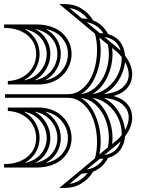

<svg xmlns="http://www.w3.org/2000/svg" viewBox="-29 -829 707 950"><path d="M372.1 -363.8Q413.6 -368.7 445.6 -398.9Q477.5 -429.2 493.7 -472.4Q509.8 -515.6 509.8 -563Q509.8 -582.5 504.9 -607.9L462.9 -643.1Q469.2 -610.4 469.2 -581.1Q469.2 -512.7 443.6 -451.9Q418 -391.1 372.1 -363.8ZM428.2 -363.8Q471.2 -369.1 505.1 -397.7Q539.1 -426.3 556.2 -464.4Q573.2 -502.4 573.2 -541V-546.9Q557.6 -566.9 541 -579.1L525.9 -591.8Q527.8 -572.3 527.8 -563Q527.8 -502.4 501.2 -446.5Q474.6 -390.6 428.2 -363.8ZM589.8 -522Q584.5 -473.6 556.9 -429.9Q529.3 -386.2 485.8 -363.8Q545.9 -368.7 576.9 -395.5Q607.9 -422.4 607.9 -460.9Q607.9 -490.7 589.8 -522ZM314.9 -789.1 376 -737.8Q391.6 -737.8 404.8 -734.9Q368.7 -780.8 314.9 -789.1ZM487.8 -646 551.8 -592.8Q560.5 -585.4 567.9 -578.1Q551.3 -636.2 487.8 -646ZM464.8 -665Q468.3 -665 474.1 -664.6Q480 -664.1 482.9 -664.1Q452.1 -710.9 399.9 -719.2ZM88.9 -276.9Q126 -256.3 146.5 -220.7Q167 -185.1 167 -146Q167 -109.4 148.9 -77.1Q130.9 -44.9 96.2 -24.9L100.1 -23.9Q149.9 -36.6 176 -70.6Q202.1 -104.5 202.1 -146Q202.1 -191.9 171.9 -229.2Q141.6 -266.6 88.9 -276.9ZM193.8 -276.9Q231 -256.3 251.5 -220.7Q272 -185.1 272 -146Q272 -107.9 252.7 -74.7Q233.4 -41.5 195.8 -22Q250.5 -33.7 278.8 -67.9Q307.1 -102.1 307.1 -146Q307.1 -191.9 276.9 -229.2Q246.6 -266.6 193.8 -276.9ZM-8.8 -17.1Q62 -17.1 106 -52.7Q149.9 -88.4 149.9 -146Q149.9 -179.2 134.3 -208.7Q118.7 -238.3 85.9 -258.3Q53.2 -278.3 9.8 -279.8V-296.9H168Q204.6 -295.9 234.9 -282.5Q265.1 -269 284.7 -247.8Q304.2 -226.6 314.7 -200.2Q325.2 -173.8 325.2 -146Q325.2 -117.7 314.2 -91.8Q303.2 -65.9 282.2 -45.2Q261.2 -24.4 227.1 -12.2Q192.9 0 149.9 0H-8.8ZM142.1 -276.9Q179.2 -256.3 199.7 -220.7Q220.2 -185.1 220.2 -146Q220.2 -107.9 200.9 -74.7Q181.6 -41.5 144 -22Q198.7 -33.7 226.8 -67.9Q254.9 -102.1 254.9 -146Q254.9 -191.9 224.9 -229.2Q194.8 -266.6 142.1 -276.9ZM88.9 -431.2Q141.6 -441.4 171.9 -478.8Q202.1 -516.1 202.1 -562Q202.1 -603.5 176 -637.5Q149.9 -671.4 100.1 -684.1L96.2 -683.1Q130.9 -663.1 148.9 -630.9Q167 -598.6 167 -562Q167 -522.9 146.5 -487.3Q126 -451.7 88.9 -431.2ZM193.8 -431.2Q246.6 -441.4 276.9 -478.8Q307.1 -516.1 307.1 -562Q307.1 -606 278.8 -640.1Q250.5 -674.3 195.8 -686Q233.4 -666.5 252.7 -633.3Q272 -600.1 272 -562Q272 -522.9 251.5 -487.3Q231 -451.7 193.8 -431.2ZM-8.8 -708H149.9Q192.9 -708 227.1 -695.8Q261.2 -683.6 282.2 -662.8Q303.2 -642.1 314.2 -616.2Q325.2 -590.3 325.2 -562Q325.2 -534.2 314.7 -507.8Q304.2 -481.4 284.7 -460.2Q265.1 -439 234.9 -425.5Q204.6 -412.1 168 -411.1H9.8V-428.2Q53.2 -429.7 85.9 -449.7Q118.7 -469.7 134.3 -499.3Q149.9 -528.8 149.9 -562Q149.9 -619.6 106 -655.3Q62 -690.9 -8.8 -690.9ZM142.1 -431.2Q194.8 -441.4 224.9 -478.8Q254.9 -516.1 254.9 -562Q254.9 -606 226.8 -640.1Q198.7 -674.3 144 -686Q181.6 -666.5 200.9 -633.3Q220.2 -600.1 220.2 -562Q220.2 -522.9 199.7 -487.3Q179.2 -451.7 142.1 -431.2ZM372.1 -344.2Q418 -316.9 443.6 -256.1Q469.2 -195.3 469.2 -127Q469.2 -97.7 462.9 -64.9L504.9 -100.1Q509.8 -125.5 509.8 -145Q509.8 -192.4 493.7 -235.6Q477.5 -278.8 445.6 -309.1Q413.6 -339.4 372.1 -344.2ZM428.2 -344.2Q474.6 -317.4 501.2 -261.5Q527.8 -205.6 527.8 -145Q527.8 -135.7 525.9 -116.2L541 -128.9Q557.6 -141.1 573.2 -161.1V-167Q573.2 -205.6 556.2 -243.7Q539.1 -281.7 505.1 -310.3Q471.2 -338.9 428.2 -344.2ZM589.8 -186Q607.9 -217.3 607.9 -247.1Q607.9 -285.6 576.9 -312.5Q545.9 -339.4 485.8 -344.2Q529.3 -321.8 556.9 -278.1Q584.5 -234.4 589.8 -186ZM314.9 81.1Q368.7 72.8 404.8 26.9Q391.6 29.8 376 29.8ZM487.8 -62Q551.3 -71.8 567.9 -129.9Q560.5 -122.6 551.8 -115.2ZM464.8 -43 399.9 9.8Q453.6 1.5 482.9 -43.9Q480 -43.9 474.1 -43.5Q468.3 -43 464.8 -43ZM533.2 -354Q578.6 -341.3 601.8 -313Q625 -284.7 625 -247.1Q625 -200.2 589.8 -154.8Q586.9 -115.7 565.7 -86.9Q544.4 -58.1 505.9 -47.9Q480 1.5 432.1 20Q409.7 57.6 373 79.3Q336.4 101.1 288.1 101.1H264.2L292 78.1L440.9 -45.9Q451.2 -83 451.2 -127Q451.2 -183.6 434.3 -232.9Q417.5 -282.2 383.8 -313.7Q350.1 -345.2 306.2 -345.2H-3.9V-362.8H306.2Q350.1 -362.8 383.8 -394.3Q417.5 -425.8 434.3 -475.1Q451.2 -524.4 451.2 -581.1Q451.2 -625 440.9 -662.1L292 -786.1L264.2 -809.1H288.1Q336.4 -809.1 373 -787.4Q409.7 -765.6 432.1 -728Q480 -709.5 505.9 -660.2Q544.4 -649.9 565.7 -621.1Q586.9 -592.3 589.8 -553.2Q625 -507.8 625 -460.9Q625 -423.3 601.8 -395Q578.6 -366.7 533.2 -354Z"/></svg>

Font: FoglihtenFr02
Style: Regular
Weight: 500
Version: Version 0.68